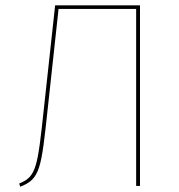

<svg xmlns="http://www.w3.org/2000/svg" viewBox="-20 -701 674 724"><path d="M187.9 -680.9 145.9 -295.7C121.6 -68.6 117.3 -35 52.4 -9.1L56.3 3.1C131.7 -26.3 135.6 -63.6 160.3 -294.3L200.8 -667.3H493.4V0H507.9V-680.9Z"/></svg>

Font: Fira Sans Hair
Style: Regular
Weight: 100
Designer: bBox Type GmbH & Carrois Corporate GbR & Edenspiekermann AG
Foundry: bBox Type GmbH & Carrois Corporate GbR & Edenspiekermann AG
Version: Version 4.300;PS 004.300;hotconv 1.0.88;makeotf.lib2.5.64775